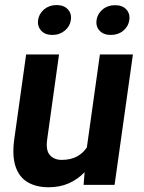

<svg xmlns="http://www.w3.org/2000/svg" viewBox="-20 -749 584 778"><path d="M192.4 -607.4Q162.6 -607.4 146.7 -625Q130.9 -642.6 134.3 -668Q138.2 -693.8 158.9 -711.2Q179.7 -728.5 209.5 -728.5Q238.8 -728.5 254.9 -711.2Q271 -693.8 267.1 -668Q263.7 -642.6 242.7 -625Q221.7 -607.4 192.4 -607.4ZM429.2 -607.4Q399.4 -607.4 383.5 -624.8Q367.7 -642.1 371.1 -667.5Q375 -693.4 395.8 -710.7Q416.5 -728 446.3 -728Q476.1 -728 491.9 -710.7Q507.8 -693.4 503.9 -667.5Q500.5 -642.1 479.7 -624.8Q459 -607.4 429.2 -607.4ZM384.8 -528.3H518.6L444.3 0H318.8L322.8 -51.3Q294.9 -22 258.5 -6.1Q222.2 9.8 176.8 9.8Q127.4 9.8 92.8 -10.3Q58.1 -30.3 43.2 -73.7Q28.3 -117.2 38.1 -187L85.9 -528.3H219.2L171.4 -186Q164.6 -140.1 182.1 -120.6Q199.7 -101.1 229.5 -101.1Q266.1 -101.1 291.5 -114.7Q316.9 -128.4 332 -151.9Z"/></svg>

Font: Robert Sans ExtraBold
Style: Italic
Weight: 800
Italic angle: -8°
Designer: Christian Robertson (extended by Adam Twardoch)
Foundry: Google
Version: Version 12.135;April 2, 2019;FontCreator 11.5.0.2425 64-bit;